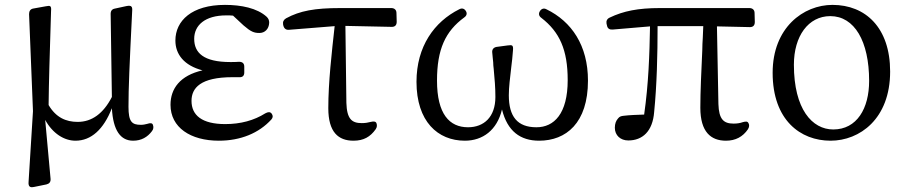

<svg xmlns="http://www.w3.org/2000/svg" viewBox="-20 -555 3711 786"><path d="M115 -100 97 189C96 200 98 206 102 209C106 212 111 212 121 210L170 200C182 197 188 190 187 177L165 -64C196 -8 243 21 289 21C353 21 404 -25 438 -112C443 -20 474 21 525 21C559 21 584 6 602 -18C609 -27 609 -35 606 -44C603 -52 595 -52 583 -48C575 -46 567 -44 557 -44C520 -44 506 -56 506 -118C506 -196 510 -285 521 -508C522 -519 521 -525 518 -528C515 -532 507 -532 497 -530L451 -520C439 -518 433 -511 433 -498L438 -158C403 -90 356 -56 298 -56C250 -56 209 -74 179 -125C180 -219 183 -316 189 -510C190 -521 189 -526 186 -529C183 -532 176 -531 166 -529L116 -520C104 -518 99 -509 99 -497Z M876 21C965 21 1040 -10 1091 -66C1098 -74 1098 -82 1092 -90C1086 -98 1077 -97 1066 -91C1020 -62 965 -47 902 -47C807 -47 764 -83 764 -142C764 -195 801 -239 932 -239C940 -239 947 -239 959 -239C973 -238 980 -245 980 -258V-282C980 -295 973 -302 959 -302C945 -301 934 -301 923 -301C813 -301 775 -339 775 -396C775 -452 820 -492 906 -492C916 -492 926 -492 934 -491L977 -451C1007 -425 1020 -420 1042 -420C1064 -420 1081 -436 1082 -462C1082 -472 1079 -479 1072 -486C1033 -522 967 -535 901 -535C765 -535 698 -470 698 -389C698 -333 733 -287 809 -267C717 -246 678 -192 678 -126C678 -33 760 21 876 21Z M1139 -454 1140 -450C1143 -438 1151 -432 1163 -433L1350 -448C1338 -339 1324 -219 1324 -112C1324 -14 1365 21 1427 21C1469 21 1496 5 1518 -26C1524 -35 1524 -43 1521 -51C1518 -58 1510 -59 1498 -56C1487 -53 1475 -51 1461 -51C1420 -51 1400 -68 1398 -134L1394 -449L1584 -445C1597 -445 1604 -452 1604 -466L1603 -502C1603 -515 1594 -522 1582 -522H1373C1269 -522 1208 -511 1151 -480C1141 -474 1137 -466 1139 -454Z M1883 21C1956 21 2015 -22 2035 -107C2057 -18 2110 21 2187 21C2297 21 2387 -51 2387 -225C2387 -369 2320 -467 2217 -517C2206 -523 2196 -519 2190 -509C2184 -499 2186 -489 2196 -482C2271 -424 2304 -351 2304 -227C2304 -89 2248 -34 2176 -34C2098 -34 2063 -78 2063 -165C2063 -198 2068 -236 2073 -280C2076 -301 2078 -324 2080 -349C2081 -360 2080 -365 2077 -368C2073 -371 2068 -370 2058 -369L2013 -363C2001 -361 1994 -353 1995 -341C1996 -326 1998 -313 1999 -300C1999 -291 2000 -282 2001 -274C2005 -231 2008 -197 2008 -158C2008 -76 1961 -34 1896 -34C1820 -34 1769 -88 1769 -225C1769 -353 1803 -427 1881 -484C1891 -491 1893 -501 1887 -510C1881 -520 1871 -523 1860 -517C1758 -466 1685 -365 1685 -220C1685 -58 1772 21 1883 21Z M2552 20C2610 20 2652 -17 2658 -97C2669 -207 2672 -331 2672 -448H2859C2858 -432 2858 -416 2857 -400C2856 -383 2855 -367 2855 -350C2851 -262 2847 -180 2847 -114C2847 -15 2890 21 2952 21C2991 21 3021 5 3042 -26C3048 -36 3048 -44 3044 -51C3040 -59 3033 -58 3021 -55C3010 -51 2998 -49 2983 -49C2942 -49 2923 -67 2921 -129L2915 -447L3050 -444C3063 -444 3070 -451 3070 -465L3069 -502C3069 -515 3060 -522 3048 -522H2681C2593 -522 2532 -510 2476 -483C2465 -478 2461 -469 2463 -458L2465 -450C2467 -438 2476 -433 2488 -434L2641 -447C2639 -332 2635 -212 2617 -86C2586 -85 2558 -84 2533 -81C2523 -80 2516 -78 2510 -70C2502 -61 2497 -49 2497 -32C2497 -1 2520 20 2552 20Z M3380 21C3499 21 3624 -68 3624 -262C3624 -442 3523 -535 3388 -535C3269 -535 3143 -442 3143 -257C3143 -63 3257 21 3380 21ZM3230 -290C3230 -407 3289 -489 3379 -489C3478 -489 3538 -386 3538 -224C3538 -111 3488 -25 3391 -25C3305 -25 3230 -108 3230 -290Z"/></svg>

Font: 寒蝉锦书宋 Text
Style: Regular
Weight: 400
Designer: 寒蝉锦书宋{Warren} 思源宋体{Ryoko NISHIZUKA 西塚涼子 (kana & ideographs); Frank Grießhammer (Latin, Greek & Cyrillic); Wenlong ZHANG 
Foundry: Adobe & ChillType
Version: Version 2.000;Glyphs 3.1.1 (3135)